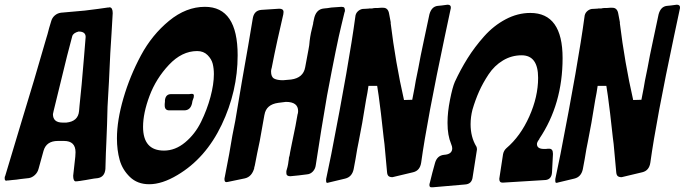

<svg xmlns="http://www.w3.org/2000/svg" viewBox="-90 -780 2910 816"><path d="M250 -11 240 -10H243L239 -9L240 -10H238L233 -9Q221 -9 221 -33L230 -114L231 -133Q231 -181 182 -181H156Q107 -181 95 -139L74 -63Q70 -47 58 -36Q46 -25 32 -23L23 -22Q5 -20 -3 -19Q-9 -18 -20.5 -16.5Q-32 -15 -37 -15L-55 -13H-59L-63 -12Q-70 -12 -70 -21V-26Q-70 -29 -68 -32L2 -265Q55 -437 106 -615L112 -635Q114 -644 119 -661.5Q124 -679 127 -688Q131 -704 142.5 -714Q154 -724 169 -726L270 -735Q336 -743 368 -748H371L376 -749Q389 -748 389 -724L384 -638Q379 -572 373 -432Q372 -415 370 -379.5Q368 -344 367 -326L365 -252Q363 -202 362 -175Q360 -140 358 -62Q355 -28 326 -23L309 -21Q291 -18 286 -17Q282 -16 275 -15Q268 -14 262 -13Q256 -12 250 -11ZM267 -537 274 -623Q274 -646 244 -646Q221 -640 217 -626L195 -542Q157 -386 138 -309Q135 -298 135 -295Q135 -259 176 -259H192Q242 -264 246 -308L248 -331Q254 -389 257 -421Q265 -514 267 -537Z M920 -545Q920 -392 852 -249.5Q784 -107 664 -36Q599 3 544 3Q494 3 462 -28Q430 -59 418.5 -100.5Q407 -142 407 -192Q407 -268 434.5 -362.5Q462 -457 509 -544.5Q556 -632 628.5 -691.5Q701 -751 781 -751Q920 -751 920 -545ZM607 -140Q655 -140 697 -175Q739 -210 764.5 -262Q790 -314 804.5 -368Q819 -422 819 -465Q819 -489 814 -509Q809 -529 792 -546Q775 -563 748 -563Q683 -563 628 -504.5Q573 -446 545.5 -372.5Q518 -299 518 -241Q518 -140 607 -140ZM637 -380H714L722 -381H727Q734 -381 734 -373Q734 -368 733 -364V-365L728 -351L726 -340Q719 -311 693 -311H629Q610 -311 610 -332V-338L611 -348V-354Q614 -380 637 -380Z M951 -22 879 -7Q878 -7 876 -6.5Q874 -6 872 -6Q864 -6 864 -18Q864 -25 865 -26L884 -125Q898 -211 910 -267Q939 -442 965 -587L984 -700Q989 -735 1020 -738L1097 -743Q1115 -743 1115 -729Q1115 -723 1114 -719L1089 -609Q1085 -591 1076.5 -550.5Q1068 -510 1064 -488V-490Q1062 -482 1062 -476Q1062 -453 1075 -446Q1088 -439 1113 -439L1147 -442Q1199 -449 1207 -494L1221 -569Q1225 -588 1226 -606Q1230 -639 1240 -676Q1241 -678 1241 -683L1244 -697Q1252 -741 1287 -744Q1291 -744 1302 -745.5Q1313 -747 1318 -748L1361 -751Q1370 -751 1373 -747.5Q1376 -744 1376 -735Q1376 -731 1374 -727L1361 -673Q1342 -597 1300 -374Q1275 -230 1252 -78Q1250 -62 1239.5 -51Q1229 -40 1215 -39Q1203 -37 1179 -34.5Q1155 -32 1144 -31Q1127 -31 1127 -44V-53L1132 -71Q1133 -75 1134.5 -83Q1136 -91 1136 -94Q1138 -104 1138 -110Q1141 -117 1143 -133Q1144 -139 1146.5 -150.5Q1149 -162 1150 -168Q1169 -257 1175 -296V-294Q1177 -302 1177 -308Q1177 -347 1125 -347L1093 -343Q1041 -336 1034 -292V-293L1014 -181Q1010 -163 1003 -128.5Q996 -94 993 -77L990 -66L991 -67Q981 -29 951 -22Z M1377 -21 1306 -4Q1305 -3 1300 -3Q1296 -3 1296 -12V-19L1318 -125Q1394 -515 1420 -708Q1421 -722 1430 -731Q1439 -740 1451 -742L1470 -743H1469Q1476 -743 1479 -744H1491Q1499 -746 1505 -746H1515Q1523 -746 1528 -747H1539Q1560 -747 1564 -720L1571 -683L1570 -684Q1591 -513 1627 -355L1662 -356Q1674 -416 1677 -437Q1687 -485 1688 -491L1698 -544Q1699 -550 1711 -606L1735 -719Q1744 -752 1770 -755Q1784 -756 1812 -760Q1826 -760 1826 -749Q1826 -743 1825 -741L1801 -628Q1725 -270 1700 -89Q1695 -55 1666 -48L1578 -27Q1567 -27 1561.5 -31.5Q1556 -36 1555 -48L1544 -168Q1543 -176 1540.5 -195.5Q1538 -215 1537 -227L1529 -298Q1518 -388 1513 -415H1476Q1475 -406 1471.5 -386Q1468 -366 1466 -357Q1449 -249 1434 -176Q1429 -154 1421 -104L1413 -61Q1406 -28 1377 -21Z M2260 -124 2256 -47Q2254 -18 2229 -15L2050 -4H2044Q2032 -4 2032 -20Q2032 -24 2033 -27Q2038 -59 2048 -125Q2051 -140 2062 -150Q2122 -201 2159.5 -285Q2197 -369 2197 -449Q2197 -545 2127 -545Q2084 -545 2047.5 -523Q2011 -501 1986.5 -464Q1962 -427 1946 -391Q1930 -355 1918 -314Q1910 -283 1910 -252Q1910 -198 1934 -158V-159Q1937 -152 1937 -147V-144L1919 -29Q1916 2 1887 4L1749 16H1743Q1735 16 1735 6Q1735 2 1737 -4Q1740 -18 1747.5 -46Q1755 -74 1759 -88Q1768 -119 1797 -122Q1832 -124 1832 -150Q1832 -157 1827 -169Q1812 -205 1812 -256V-261Q1812 -303 1822.5 -356Q1833 -409 1843 -432Q1867 -484 1897 -532Q1927 -580 1967.5 -625.5Q2008 -671 2059 -698Q2110 -725 2164 -725Q2301 -725 2301 -533Q2301 -337 2202 -190H2203Q2192 -176 2192 -168Q2192 -147 2222 -147H2230L2239 -148H2244Q2260 -148 2260 -127Z M2351 -21 2280 -4Q2279 -3 2274 -3Q2270 -3 2270 -12V-19L2292 -125Q2368 -515 2394 -708Q2395 -722 2404 -731Q2413 -740 2425 -742L2444 -743H2443Q2450 -743 2453 -744H2465Q2473 -746 2479 -746H2489Q2497 -746 2502 -747H2513Q2534 -747 2538 -720L2545 -683L2544 -684Q2565 -513 2601 -355L2636 -356Q2648 -416 2651 -437Q2661 -485 2662 -491L2672 -544Q2673 -550 2685 -606L2709 -719Q2718 -752 2744 -755Q2758 -756 2786 -760Q2800 -760 2800 -749Q2800 -743 2799 -741L2775 -628Q2699 -270 2674 -89Q2669 -55 2640 -48L2552 -27Q2541 -27 2535.5 -31.5Q2530 -36 2529 -48L2518 -168Q2517 -176 2514.5 -195.5Q2512 -215 2511 -227L2503 -298Q2492 -388 2487 -415H2450Q2449 -406 2445.5 -386Q2442 -366 2440 -357Q2423 -249 2408 -176Q2403 -154 2395 -104L2387 -61Q2380 -28 2351 -21Z"/></svg>

Font: Bangerz Fix
Style: Regular
Weight: 400
Designer: vernon adams
Foundry: Vernon Adams
Version: Version 2.10;December 28, 2023;FontCreator 13.0.0.2683 64-bi